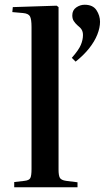

<svg xmlns="http://www.w3.org/2000/svg" viewBox="-20 -790 449 810"><path d="M40 0V-22L83 -27Q103 -29 108 -39Q113 -49 113 -77V-676Q113 -709 106.5 -721Q100 -733 77 -735L32 -739L34 -760L219 -766L227 -760V-74Q227 -50 232.5 -40Q238 -30 259 -27L307 -21V0ZM299 -530 283 -546Q312 -579 321 -600.5Q330 -622 330 -642Q330 -655 325 -664Q320 -673 307 -683Q297 -692 291 -701.5Q285 -711 285 -725Q285 -747 301.5 -758.5Q318 -770 337 -770Q372 -770 387 -747Q402 -724 402 -698Q402 -673 390.5 -644Q379 -615 356 -586Q333 -557 299 -530Z"/></svg>

Font: Literata 60pt Medium
Style: Regular
Weight: 500
Designer: Latin by Veronika Burian and Jose Scaglione. Greek by Irene Vlachou. Cyrillic by Vera Evstafieva.
Foundry: TypeTogether
Version: Version 3.103;gftools[0.9.29]